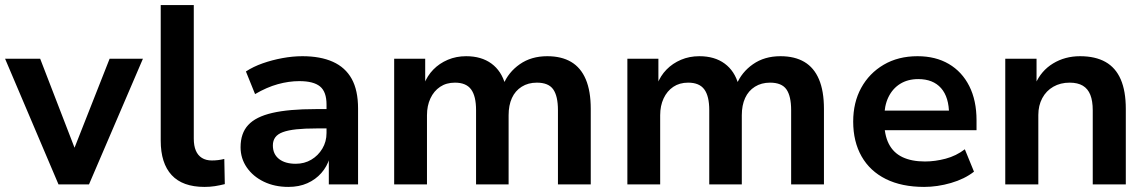

<svg xmlns="http://www.w3.org/2000/svg" viewBox="-20 -725 4516 755"><path d="M210 0 0 -494H138L282 -121H264L411 -494H542L330 0Z M784 10Q698 10 655 -36.5Q612 -83 612 -172V-705H742V-180Q742 -152 750 -133Q758 -114 774 -104Q790 -94 813 -94Q826 -94 838 -95.5Q850 -97 862 -100L864 -1Q844 4 825 7Q806 10 784 10Z M1114 10Q1060 10 1017.5 -10.5Q975 -31 950.5 -66.5Q926 -102 926 -146Q926 -201 956 -233.5Q986 -266 1051 -281Q1116 -296 1221 -296H1280V-220H1225Q1178 -220 1145.5 -216.5Q1113 -213 1092.5 -205.5Q1072 -198 1062.5 -185Q1053 -172 1053 -153Q1053 -119 1077 -100Q1101 -81 1143 -81Q1177 -81 1204 -97Q1231 -113 1247.5 -140.5Q1264 -168 1264 -202V-314Q1264 -364 1238.5 -385Q1213 -406 1157 -406Q1116 -406 1072.5 -394Q1029 -382 983 -355L947 -444Q976 -463 1013 -476Q1050 -489 1090.5 -496.5Q1131 -504 1169 -504Q1240 -504 1289 -482Q1338 -460 1363 -415Q1388 -370 1388 -298V0H1273V-103H1276Q1266 -70 1243.5 -44.5Q1221 -19 1188.5 -4.5Q1156 10 1114 10Z M1530 0V-494H1652V-393H1647Q1660 -427 1684 -451.5Q1708 -476 1741 -490Q1774 -504 1813 -504Q1873 -504 1912.5 -475Q1952 -446 1967 -392H1959Q1979 -441 2024 -472.5Q2069 -504 2132 -504Q2188 -504 2226 -481.5Q2264 -459 2283.5 -413Q2303 -367 2303 -297V0H2174V-292Q2174 -347 2155.5 -373.5Q2137 -400 2091 -400Q2057 -400 2031.5 -384Q2006 -368 1993 -339.5Q1980 -311 1980 -272V0H1852V-292Q1852 -347 1832.5 -373.5Q1813 -400 1769 -400Q1735 -400 1710.5 -383.5Q1686 -367 1672.5 -338Q1659 -309 1659 -272V0Z M2447 0V-494H2569V-393H2564Q2577 -427 2601 -451.5Q2625 -476 2658 -490Q2691 -504 2730 -504Q2790 -504 2829.5 -475Q2869 -446 2884 -392H2876Q2896 -441 2941 -472.5Q2986 -504 3049 -504Q3105 -504 3143 -481.5Q3181 -459 3200.5 -413Q3220 -367 3220 -297V0H3091V-292Q3091 -347 3072.5 -373.5Q3054 -400 3008 -400Q2974 -400 2948.5 -384Q2923 -368 2910 -339.5Q2897 -311 2897 -272V0H2769V-292Q2769 -347 2749.5 -373.5Q2730 -400 2686 -400Q2652 -400 2627.5 -383.5Q2603 -367 2589.5 -338Q2576 -309 2576 -272V0Z M3614 10Q3526 10 3463.5 -21Q3401 -52 3368 -110Q3335 -168 3335 -247Q3335 -322 3366.5 -379.5Q3398 -437 3455 -470.5Q3512 -504 3588 -504Q3659 -504 3711 -473.5Q3763 -443 3791.5 -386.5Q3820 -330 3820 -252V-213H3439V-290H3728L3712 -274Q3712 -343 3680.5 -378.5Q3649 -414 3591 -414Q3550 -414 3520 -395.5Q3490 -377 3473.5 -343Q3457 -309 3457 -260V-250Q3457 -195 3475 -159.5Q3493 -124 3529 -107Q3565 -90 3617 -90Q3657 -90 3698.5 -101Q3740 -112 3774 -138L3810 -50Q3773 -21 3719.5 -5.5Q3666 10 3614 10Z M3933 0V-494H4056V-394H4051Q4074 -447 4121 -475.5Q4168 -504 4227 -504Q4287 -504 4327 -481.5Q4367 -459 4387 -413Q4407 -367 4407 -297V0H4277V-291Q4277 -328 4267.5 -352Q4258 -376 4238 -388Q4218 -400 4186 -400Q4150 -400 4122 -384Q4094 -368 4078.5 -339Q4063 -310 4063 -273V0Z"/></svg>

Font: Nunito Sans 10pt
Style: Bold
Weight: 700
Designer: Vernon Adams
Foundry: Vernon Adams
Version: Version 3.101;gftools[0.9.27]